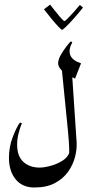

<svg xmlns="http://www.w3.org/2000/svg" viewBox="-20 -727 387 848"><path d="M248.5 -466.8 295.9 -436.5 318.4 -99.1Q320.3 -68.8 311.5 -34.2Q302.7 0.5 281 31.2Q259.3 62 222.7 81.5Q186 101.1 131.8 101.1Q78.6 101.1 49.1 64.9Q19.5 28.8 19.5 -30.8Q19.5 -77.6 36.1 -121.3Q52.7 -165 67.9 -185.5L76.7 -183.1Q67.9 -161.1 61.8 -137.2Q55.7 -113.3 55.7 -88.4Q55.7 -36.6 83.5 -11.7Q111.3 13.2 155.3 13.2Q174.3 13.2 203.1 5.6Q231.9 -2 256.8 -17.8Q281.7 -33.7 288.1 -58.1L283.7 -41Q286.6 -49.8 285.6 -74.5Q284.7 -99.1 280.3 -147Q275.9 -194.8 267.8 -272.9Q259.8 -351.1 248.5 -466.8ZM293 -544.4 299.3 -540.5Q262.7 -471.7 337.9 -447.3L311.5 -379.9Q281.2 -393.1 259 -410.6Q236.8 -428.2 236.8 -447.8Q236.8 -463.9 248.5 -484.4Q260.3 -504.9 273.7 -522.2Q287.1 -539.6 293 -544.4ZM174.3 -686 201.2 -706.5Q213.9 -690.9 227.3 -673.8Q240.7 -656.7 251.2 -645.3Q261.7 -633.8 264.6 -633.8Q267.1 -633.8 278.6 -645Q290 -656.2 304.9 -672.9Q319.8 -689.5 332.5 -705.1L346.7 -693.8Q328.6 -670.9 308.3 -647.9Q288.1 -625 272.7 -610.1Q257.3 -595.2 253.9 -595.2Q251 -595.2 236.8 -610.4Q222.7 -625.5 205.3 -646.7Q188 -668 174.3 -686Z"/></svg>

Font: Lateef
Style: Regular
Weight: 400
Designer: SIL International
Foundry: SIL International
Version: Version 4.200